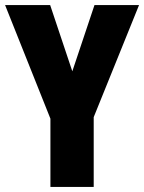

<svg xmlns="http://www.w3.org/2000/svg" viewBox="-20 -734 566 754"><path d="M264 -454 177 -714H0L178 -268V0H348V-274L526 -714H351Z"/></svg>

Font: Noto Sans Arabic ExtCond Blk
Style: Regular
Weight: 900
Width: 2
Designer: Monotype Design Team, Nadine Chahine, Nizar Qandah and Khaled Hosny
Foundry: Monotype Imaging Inc.
Version: Version 2.012